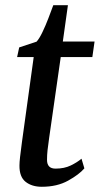

<svg xmlns="http://www.w3.org/2000/svg" viewBox="-20 -705 382 735"><path d="M168 -176Q164 -148 162 -130Q160 -112 160 -93Q160 -59.5 192.5 -59.5Q226 -59.5 250.8 -71.5Q275.5 -83.5 292 -97.5L303 -60.5Q283 -37 240.8 -13.5Q198.5 10 140 10Q102 10 78 -9Q54 -28 54.5 -71.5Q54.5 -83 56.8 -104Q59 -125 64 -161L109 -486.5H45.5L53.5 -523.5L120 -545.5Q130.5 -557 142.5 -582Q154.5 -607 165.2 -635Q176 -663 184 -685H240L220.5 -546H342L333.5 -486.5H212.5Z"/></svg>

Font: Merriweather Text Regular
Style: Italic
Weight: 400
Italic angle: -7.8°
Designer: Eben Sorkin
Foundry: Eben Sorkin
Version: Version 2.100; ttfautohint (v1.7.19-72a1) -l 8 -r 50 -G 200 